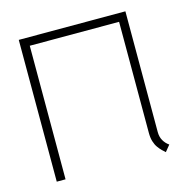

<svg xmlns="http://www.w3.org/2000/svg" viewBox="-81 -577 633 654"><g transform="rotate(-15 235.5 -250.0)"><path d="M417 -74V-500H41V0H72V-471H387V-79Q387 -62 391 -49Q395 -36 401.5 -27Q408 -18 414.5 -11.5Q421 -5 426 -1L444 -23Q432 -31 424.5 -44Q417 -57 417 -74Z"/></g></svg>

Font: Advent Pro ExtraLight
Style: Regular
Weight: 250
Version: Version 3.000